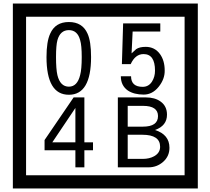

<svg xmlns="http://www.w3.org/2000/svg" viewBox="-20 -980 1195 1090"><path d="M1103 90H53V-960H1103ZM1028 15V-885H128V15ZM497 -656Q497 -442 371 -442Q244 -442 244 -656Q244 -744 265 -789Q294 -855 371 -855Q448 -855 477 -789Q497 -745 497 -656ZM444 -656Q444 -723 435 -752Q420 -809 371 -809Q322 -809 306 -752Q298 -723 298 -656Q298 -587 306 -553Q322 -488 371 -488Q419 -488 435 -554Q444 -587 444 -656ZM915 -580Q916 -531 880.5 -487Q845 -443 796 -443Q741 -443 706 -466Q666 -494 666 -547H724Q724 -487 790 -487Q824 -487 843 -517Q860 -544 860 -579Q860 -673 795 -673Q748 -673 722 -616H672L679 -847H890V-801H733L727 -677Q740 -689 753 -701Q772 -714 807 -714Q859 -714 889 -672Q915 -635 915 -580ZM508 -127H459V-30H408V-127H233V-185L398 -427H459V-172H508ZM408 -172V-367L277 -172ZM942 -141Q942 -93 906.5 -61.5Q871 -30 823 -30H649V-427H808Q859 -427 891 -404Q928 -378 928 -329Q928 -266 860 -242Q942 -216 942 -141ZM877 -321Q877 -379 792 -379H705V-261H791Q877 -261 877 -321ZM889 -147Q889 -215 788 -215H705V-78H791Q828 -78 855 -93Q889 -112 889 -147Z"/></svg>

Font: Unicode BMP Fallback SIL
Style: Regular
Weight: 400
Foundry: NRSI, SIL International
Version: Version 5.1 Based on Unicode 5.1